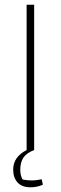

<svg xmlns="http://www.w3.org/2000/svg" viewBox="-20 -630 258 815"><path d="M162 154Q138 165 109 165Q73 165 54.5 144.5Q36 124 36 90Q36 36 93 7V-610H125V7Q93 19 79.5 39Q66 59 66 91Q66 115 76 132Q96 136 116 136Q132 136 157 131Z"/></svg>

Font: Athiti ExtraLight
Style: Regular
Weight: 275
Designer: CadsonDemak Team
Foundry: CadsonDemak
Version: Version 1.033